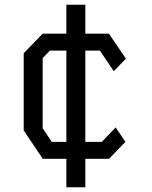

<svg xmlns="http://www.w3.org/2000/svg" viewBox="-20 -670 640 810"><path d="M160 -528 80 -445.5V-119.5L160.5 0H440L509 -71.5L468 -132.5L409.5 -71.5H198.5L160 -129V-425L190.5 -456.5H401.5L460 -369.5L511 -422.5L439.5 -528ZM260 120H340V-650H260Z"/></svg>

Font: Kode
Style: Regular
Weight: 400
Monospace: yes
Designer: Isa Ozler
Foundry: Kadena LLC
Version: Version 1.000;gftools[0.9.28]